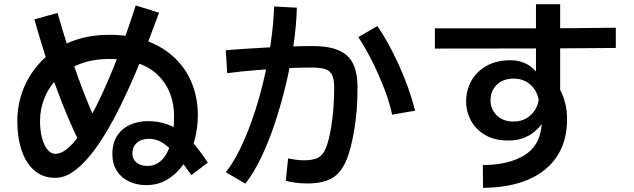

<svg xmlns="http://www.w3.org/2000/svg" viewBox="-20 -838 3040 921"><path d="M466 -199 363 -150Q300 -279 246 -428Q192 -577 145 -745L256 -776Q303 -611 354.5 -467.5Q406 -324 466 -199ZM977 -58 898 2Q863 -48 831 -87Q799 -126 766 -149Q733 -172 694 -172Q657 -172 636 -152.5Q615 -133 615 -102Q615 -75 634.5 -58.5Q654 -42 687 -42Q727 -42 755.5 -70Q784 -98 799.5 -151.5Q815 -205 815 -280Q815 -339 796 -389Q777 -439 739 -476.5Q701 -514 642.5 -534.5Q584 -555 505 -555Q425 -555 363 -531Q301 -507 258.5 -465Q216 -423 194 -369.5Q172 -316 172 -257Q172 -210 182 -174.5Q192 -139 208.5 -119.5Q225 -100 245 -100Q271 -100 299 -121.5Q327 -143 355.5 -182.5Q384 -222 413.5 -275.5Q443 -329 472 -392Q501 -455 529 -525Q557 -595 582.5 -667.5Q608 -740 631 -812L743 -777Q718 -709 689.5 -634.5Q661 -560 628 -483Q595 -406 559.5 -333.5Q524 -261 486 -198Q448 -135 408 -87Q368 -39 327.5 -12Q287 15 245 15Q185 15 144.5 -20.5Q104 -56 83.5 -117.5Q63 -179 63 -257Q63 -339 93 -413.5Q123 -488 180 -546Q237 -604 319 -637.5Q401 -671 505 -671Q608 -671 687 -641Q766 -611 820 -558.5Q874 -506 901.5 -436Q929 -366 929 -286Q929 -221 912 -161Q895 -101 862.5 -53.5Q830 -6 784.5 22Q739 50 681 50Q637 50 600 33Q563 16 541 -17.5Q519 -51 519 -99Q519 -152 542 -187Q565 -222 604 -239.5Q643 -257 690 -257Q739 -257 780 -242.5Q821 -228 855 -201.5Q889 -175 918.5 -138.5Q948 -102 977 -58Z M1455 42Q1419 42 1391.5 37.5Q1364 33 1351 29L1362 -78Q1382 -74 1401 -71.5Q1420 -69 1438 -69Q1480 -69 1504.5 -81Q1529 -93 1543 -127Q1557 -161 1568 -225Q1575 -267 1579 -314.5Q1583 -362 1583 -420Q1583 -458 1573 -478.5Q1563 -499 1539.5 -506.5Q1516 -514 1475 -514Q1414 -514 1346.5 -510.5Q1279 -507 1209 -501.5Q1139 -496 1070 -487L1063 -597Q1097 -600 1148 -603.5Q1199 -607 1257.5 -610Q1316 -613 1374 -615Q1432 -617 1482 -617Q1593 -617 1644 -572Q1695 -527 1695 -420Q1695 -360 1691 -310.5Q1687 -261 1680 -220Q1664 -119 1638 -61.5Q1612 -4 1568.5 19Q1525 42 1455 42ZM1157 43 1063 -12Q1096 -52 1129 -118.5Q1162 -185 1191 -268Q1220 -351 1242.5 -443.5Q1265 -536 1278.5 -629Q1292 -722 1295 -807L1404 -801Q1402 -720 1388.5 -626Q1375 -532 1352 -435.5Q1329 -339 1299 -248.5Q1269 -158 1233 -83Q1197 -8 1157 43ZM1861 -288Q1850 -341 1826.5 -404Q1803 -467 1771 -532.5Q1739 -598 1699 -660L1790 -713Q1815 -678 1841.5 -630Q1868 -582 1893 -527Q1918 -472 1938 -416Q1958 -360 1971 -307Z M2297 63 2296 -46Q2374 -47 2431 -64.5Q2488 -82 2523.5 -115Q2559 -148 2571 -197Q2574 -209 2576 -220Q2578 -231 2579 -243Q2563 -222 2540 -203.5Q2517 -185 2487 -174.5Q2457 -164 2418 -164Q2353 -164 2308 -190Q2263 -216 2239.5 -259Q2216 -302 2216 -352Q2216 -404 2240 -448.5Q2264 -493 2312 -521Q2360 -549 2428 -549Q2467 -549 2498 -535Q2529 -521 2551 -495V-818H2667V-407Q2682 -379 2691 -344Q2700 -309 2700 -264Q2700 -162 2652.5 -89Q2605 -16 2515 23Q2425 62 2297 63ZM2443 -255Q2480 -255 2506 -271Q2532 -287 2547 -311.5Q2562 -336 2564 -361Q2554 -407 2522 -434Q2490 -461 2444 -461Q2410 -461 2385 -447.5Q2360 -434 2346.5 -410.5Q2333 -387 2333 -357Q2333 -314 2363 -284.5Q2393 -255 2443 -255ZM2066 -605V-702Q2283 -702 2500 -702Q2717 -702 2934 -705V-608Q2717 -606 2500 -605.5Q2283 -605 2066 -605Z"/></svg>

Font: Murecho Thin Medium
Style: Regular
Weight: 500
Version: Version 1.010